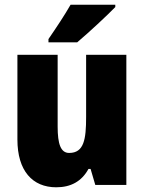

<svg xmlns="http://www.w3.org/2000/svg" viewBox="-20 -786 611 816"><path d="M470 -756V-766H280C255 -722 219 -668 186 -620V-606H308C359 -649 436 -721 470 -756ZM517 -553H346V-289C346 -194 337 -136 274 -136C238 -136 225 -174 225 -248V-553H54V-193C54 -60 118 10 219 10C281 10 327 -15 356 -68H365L385 0H517Z"/></svg>

Font: Noto Sans Arabic UI Cn Bk
Style: Regular
Weight: 900
Width: 3
Designer: Monotype Design Team, Nadine Chahine and Nizar Qandah
Foundry: Monotype Imaging Inc.
Version: Version 2.010